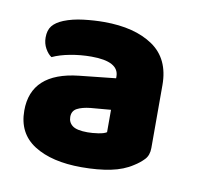

<svg xmlns="http://www.w3.org/2000/svg" viewBox="-50 -707 454 439"><g transform="rotate(10 177.5 -488.0)"><path d="M165 -401Q176 -401 189.5 -403Q203 -405 209 -409V-461L162 -457Q143 -455 131.5 -449Q120 -443 120 -429Q120 -416 130 -408.5Q140 -401 165 -401ZM159 -656Q230 -656 272.5 -627Q315 -598 315 -537V-391Q315 -374 305.5 -364Q296 -354 283 -346Q262 -332 232.5 -326Q203 -320 165 -320Q96 -320 55 -346Q14 -372 14 -425Q14 -513 123 -525L208 -534V-538Q208 -573 144 -573Q119 -573 95 -568.5Q71 -564 54 -556Q46 -561 39.5 -572.5Q33 -584 33 -598Q33 -615 41 -625Q49 -635 66 -642Q86 -650 111 -653Q136 -656 159 -656Z"/></g></svg>

Font: Baloo Bhaijaan
Style: Regular
Weight: 400
Designer: Devika Bhansali and Ek Type
Foundry: Ek Type
Version: Version 1.443;PS 1.000;hotconv 16.6.51;makeotf.lib2.5.65220;